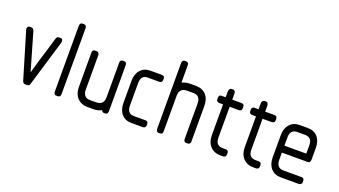

<svg xmlns="http://www.w3.org/2000/svg" viewBox="-44 -710 1790 1014"><g transform="rotate(20 851.5 -202.5)"><path d="M140 -13Q137 0 125 0H113Q106 0 102.5 -4.5Q99 -9 98 -12L20 -273Q18 -281 21 -287.5Q24 -294 34 -294H42Q49 -294 52.5 -289.5Q56 -285 57 -283L119 -69Q129 -105 139.5 -141.5Q150 -178 160 -208L182 -282Q182 -284 185.5 -289Q189 -294 196 -294H204Q214 -294 217 -287.5Q220 -281 218 -273Z M296 0H289Q281 0 277.5 -6Q274 -12 274 -17V-388Q274 -394 277.5 -399.5Q281 -405 289 -405H296Q312 -405 312 -388V-17Q312 0 296 0Z M563 0H557Q547 0 542 -11Q523 0 498 0H463Q428 0 406.5 -23Q385 -46 385 -84V-278Q385 -294 401 -294H409Q416 -294 420 -288.5Q424 -283 424 -278V-85Q424 -39 463 -39H498Q541 -39 541 -82V-278Q541 -294 557 -294H563Q571 -294 574.5 -288.5Q578 -283 578 -278V-17Q578 -11 574.5 -5.5Q571 0 563 0Z M776 0H710Q676 0 655.5 -23Q635 -46 635 -84V-210Q635 -248 655.5 -271Q676 -294 710 -294H776Q791 -294 791 -278V-271Q791 -263 786 -259Q781 -255 776 -255H710Q672 -255 672 -210V-85Q672 -39 710 -39H776Q791 -39 791 -23V-16Q791 -8 786 -4Q781 0 776 0Z M1026 0H1019Q1004 0 1004 -17V-215Q1004 -261 965 -261H929Q886 -261 886 -217V-17Q886 0 871 0H864Q856 0 852.5 -6Q849 -12 849 -17V-388Q849 -394 852.5 -399.5Q856 -405 864 -405H871Q886 -405 886 -388V-291Q909 -301 929 -301H965Q1000 -301 1021 -278.5Q1042 -256 1042 -215V-17Q1042 0 1026 0Z M1227 0H1210Q1175 0 1153.5 -23Q1132 -46 1132 -84V-258H1109Q1104 -258 1099 -262Q1094 -266 1094 -274V-281Q1094 -298 1109 -298H1132V-332Q1132 -338 1136 -344Q1140 -350 1148 -350H1155Q1163 -350 1166 -343.5Q1169 -337 1169 -332V-298H1222Q1237 -298 1237 -281V-274Q1237 -266 1232 -262Q1227 -258 1222 -258H1169V-84Q1169 -40 1210 -40H1227Q1242 -40 1242 -24V-16Q1242 -8 1237 -4Q1232 0 1227 0Z M1412 0H1395Q1360 0 1338.5 -23Q1317 -46 1317 -84V-258H1294Q1289 -258 1284 -262Q1279 -266 1279 -274V-281Q1279 -298 1294 -298H1317V-332Q1317 -338 1321 -344Q1325 -350 1333 -350H1340Q1348 -350 1351 -343.5Q1354 -337 1354 -332V-298H1407Q1422 -298 1422 -281V-274Q1422 -266 1417 -262Q1412 -258 1407 -258H1354V-84Q1354 -40 1395 -40H1412Q1427 -40 1427 -24V-16Q1427 -8 1422 -4Q1417 0 1412 0Z M1656 -125H1511V-85Q1511 -39 1551 -39H1652Q1668 -39 1668 -23V-16Q1668 -8 1662.5 -4Q1657 0 1652 0H1551Q1515 0 1494.5 -23Q1474 -46 1474 -84V-210Q1474 -248 1494.5 -271Q1515 -294 1551 -294H1594Q1631 -294 1651 -271Q1671 -248 1671 -210V-143Q1671 -137 1667.5 -131Q1664 -125 1656 -125ZM1634 -210Q1634 -255 1594 -255H1551Q1511 -255 1511 -210V-164H1634Z"/></g></svg>

Font: Chathura
Style: Bold
Weight: 700
Designer: Appaji Ambarisha Darbha
Foundry: Aditya Fonts
Version: Version 1.001 2016